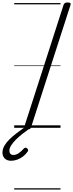

<svg xmlns="http://www.w3.org/2000/svg" viewBox="-115 -1035 593 1555"><path d="M104 14Q90 14 84 9.5Q78 5 81 -6L400 -996Q404 -1006 411 -1010.5Q418 -1015 433 -1015Q448 -1015 454 -1010.5Q460 -1006 456 -995L137 -5Q134 5 127 9.5Q120 14 104 14ZM-26 267Q-57 267 -76 249Q-95 231 -95 201Q-95 173 -80 146.5Q-65 120 -39.5 94.5Q-14 69 19 44Q52 19 87 -6L130 -3V2Q100 23 70 46.5Q40 70 15.5 94Q-9 118 -24 141.5Q-39 165 -39 185Q-39 201 -31 210.5Q-23 220 -7 220Q14 220 35 206.5Q56 193 78 168Q84 162 91.5 161Q99 160 106 168Q112 174 113 180.5Q114 187 108 194Q93 216 71 232.5Q49 249 24.5 258Q0 267 -26 267ZM0 490H375V500H0ZM0 -20H375V0H0ZM0 -505H375V-500H0ZM0 -1010H375V-1000H0Z"/></svg>

Font: Playwrite BE VLG Guides
Style: Regular
Weight: 400
Designer: Veronika Burian, José Scaglione
Foundry: TypeTogether
Version: Version 1.003